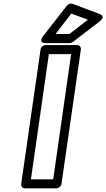

<svg xmlns="http://www.w3.org/2000/svg" viewBox="-20 -1016 587 1061"><path d="M97.2 0 204.1 -742.2Q205.6 -752.9 214.6 -760Q223.6 -767.1 232.9 -767.1H405.8Q416.5 -767.1 422.4 -759.3Q428.2 -751.5 426.8 -742.2L319.8 0Q318.4 10.7 309.3 17.8Q300.3 24.9 291 24.9H118.2Q107.4 24.9 101.6 17.1Q95.7 9.3 97.2 0ZM150.9 -24.9H273.9L373 -716.8H250ZM217.8 -815.9 349.1 -983.9Q355 -991.2 363.8 -994.6Q372.6 -998 379.9 -995.1L527.8 -939.9Q529.3 -939.5 532 -938.5Q534.7 -937.5 539.8 -933.6Q544.9 -929.7 546.6 -925.3Q548.3 -920.9 544.7 -913.3Q541 -905.8 529.8 -897L382.8 -784.2Q375 -777.8 366.2 -777.8H233.9Q231.9 -777.8 229 -777.8Q226.1 -777.8 219.7 -779.5Q213.4 -781.2 210 -784.7Q206.5 -788.1 207.8 -796.1Q209 -804.2 217.8 -815.9ZM287.1 -828.1H363.8L465.8 -907.2L374 -940.9Z"/></svg>

Font: Trueno Bold Outline
Style: Italic
Weight: 700
Width: 6
Designer: Julieta Ulanovsky
Foundry: Julieta Ulanovsky
Version: Version 3.001b | FøM Fix